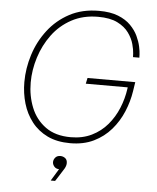

<svg xmlns="http://www.w3.org/2000/svg" viewBox="-63 -803 887 1086"><g transform="rotate(5 380.5 -260.0)"><path d="M357 10Q282 10 228 -16Q174 -42 138.5 -87.5Q103 -133 86 -191Q69 -249 69 -312Q69 -390 93.5 -467.5Q118 -545 167 -609Q216 -673 288 -711.5Q360 -750 455 -750Q520 -750 564 -732.5Q608 -715 635.5 -687Q663 -659 677.5 -628Q692 -597 698 -569Q704 -541 704.5 -523.5Q705 -506 705 -506H669Q669 -506 668 -527Q667 -548 658.5 -579.5Q650 -611 627.5 -642.5Q605 -674 563 -695Q521 -716 453 -716Q368 -716 302.5 -680.5Q237 -645 193.5 -586Q150 -527 127.5 -455.5Q105 -384 105 -313Q105 -237 131.5 -171Q158 -105 214 -64.5Q270 -24 357 -24Q424 -24 476 -49.5Q528 -75 564.5 -118Q601 -161 623 -214.5Q645 -268 653 -325L657 -354L685 -333H416L423 -366H694L686 -314Q677 -255 653 -197.5Q629 -140 588.5 -93Q548 -46 490.5 -18Q433 10 357 10ZM291 230H266L322 138L338 152Q331 157 323.5 159.5Q316 162 309 162Q290 162 280 150Q270 138 270 125Q270 111 280 99Q290 87 309 87Q324 87 336 96Q348 105 348 124Q348 139 338.5 155.5Q329 172 306 207Z"/></g></svg>

Font: Be Vietnam Pro Variable Thin
Style: Italic
Weight: 100
Italic angle: -12°
Designer: Lam Bao, Tony Le, Vietanh Nguyen
Foundry: Yellow Type Foundry
Version: Version 1.002